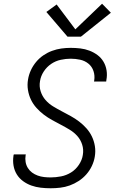

<svg xmlns="http://www.w3.org/2000/svg" viewBox="-20 -999 640 1027"><path d="M251 8Q224 8 198 5Q172 2 148 -6.5Q124 -15 103.5 -30Q83 -45 70 -66Q57 -87 52.5 -112.5Q48 -138 52 -165Q52 -167 52.5 -169Q53 -171 54 -173H118Q118 -172 117.5 -170.5Q117 -169 117 -168Q114 -150 117 -132.5Q120 -115 129 -100.5Q138 -86 151.5 -76Q165 -66 181.5 -60Q198 -54 215.5 -52Q233 -50 251 -50Q278 -50 306.5 -55.5Q335 -61 360 -76.5Q385 -92 402 -117.5Q419 -143 423 -170Q428 -199 419.5 -225.5Q411 -252 393.5 -271.5Q376 -291 353 -305Q330 -319 306 -331.5Q282 -344 258.5 -357Q235 -370 214 -386Q193 -402 175 -422Q157 -442 145.5 -466Q134 -490 129.5 -518Q125 -546 130 -574Q134 -599 145 -623Q156 -647 173 -667.5Q190 -688 212 -703Q234 -718 258.5 -727Q283 -736 308 -739.5Q333 -743 358 -743Q384 -743 409.5 -740Q435 -737 458.5 -728Q482 -719 501.5 -704.5Q521 -690 533.5 -669Q546 -648 550 -622.5Q554 -597 549 -571Q549 -569 548.5 -567Q548 -565 548 -563H483Q483 -565 483.5 -566Q484 -567 484 -569Q488 -595 480 -619Q472 -643 453 -658.5Q434 -674 409 -679.5Q384 -685 358 -685Q332 -685 304.5 -679Q277 -673 253.5 -657Q230 -641 214 -616.5Q198 -592 194 -565Q189 -537 197.5 -510.5Q206 -484 223.5 -464Q241 -444 264 -430Q287 -416 311 -403.5Q335 -391 358.5 -378Q382 -365 403 -349Q424 -333 442 -313Q460 -293 471.5 -269Q483 -245 487.5 -217.5Q492 -190 487 -161Q483 -136 471.5 -111.5Q460 -87 442 -66.5Q424 -46 401 -31Q378 -16 353 -7Q328 2 302 5Q276 8 251 8ZM341 -803 228 -935 283 -975 383 -842 526 -979 573 -931 413 -803Z"/></svg>

Font: Iosevka SS04 Lt Ex Obl
Style: Regular
Weight: 300
Width: 7
Italic angle: -9°
Monospace: yes
Designer: Belleve Invis
Foundry: Belleve Invis
Version: Version 19.0.0; ttfautohint (v1.8.4)